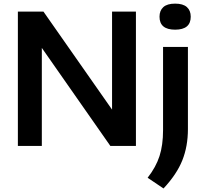

<svg xmlns="http://www.w3.org/2000/svg" viewBox="-20 -804 1126 1058"><path d="M78.5 0V-740H219.5L597.5 -200V-740H729V0H588L210.5 -540V0ZM881 234.5 793.5 175.5Q839.5 116.5 859 56Q878.5 -4.5 878.5 -87V-545.5H1015.5V-92.5Q1015.5 2 984.8 79.2Q954 156.5 881 234.5ZM945 -640.5Q859 -640.5 859 -712Q859 -746 880.2 -765Q901.5 -784 945 -784Q988.5 -784 1009.8 -765Q1031 -746 1031 -712Q1031 -640.5 945 -640.5Z"/></svg>

Font: Encode Sans SmExp SmBold
Style: Regular
Weight: 600
Width: 6
Designer: Multiple Designers
Foundry: Impallari Type
Version: Version 3.002; ttfautohint (v1.8.3) -l 8 -r 50 -G 200 -x 14 